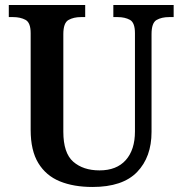

<svg xmlns="http://www.w3.org/2000/svg" viewBox="-20 -734 725 764"><path d="M348 10Q273 10 218 -12.5Q163 -35 132.5 -85Q102 -135 102 -217V-602Q102 -644 81.5 -655Q61 -666 32 -666H15V-714H319V-666H302Q273 -666 252.5 -654.5Q232 -643 232 -598V-210Q232 -125 271.5 -90.5Q311 -56 376 -56Q444 -56 480.5 -97Q517 -138 517 -211V-602Q517 -644 497 -655Q477 -666 448 -666H431V-714H671V-666H653Q623 -666 603 -654.5Q583 -643 583 -598V-209Q583 -109 525.5 -49.5Q468 10 348 10Z"/></svg>

Font: Noto Serif Myanmar SemiCondensed SemiBold
Style: Regular
Weight: 600
Width: 4
Designer: Ben Mitchell and the Monotype Design Team
Foundry: Monotype Imaging Inc.
Version: Version 2.106; ttfautohint (v1.8.4.7-5d5b)